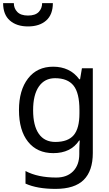

<svg xmlns="http://www.w3.org/2000/svg" viewBox="-67 -975 702 1235"><path d="M275 -546Q328 -546 370.5 -526Q413 -506 443 -465H448L460 -536H530V9Q530 124 471.5 182Q413 240 290 240Q172 240 97 206V125Q176 167 295 167Q364 167 403.5 126.5Q443 86 443 16V-5Q443 -17 444 -39.5Q445 -62 446 -71H442Q388 10 276 10Q172 10 113.5 -63Q55 -136 55 -267Q55 -395 113.5 -470.5Q172 -546 275 -546ZM287 -472Q220 -472 183 -418.5Q146 -365 146 -266Q146 -167 182.5 -114.5Q219 -62 289 -62Q370 -62 407 -105.5Q444 -149 444 -246V-267Q444 -377 406 -424.5Q368 -472 287 -472ZM113 -805Q40 -805 -3.5 -843Q-47 -881 -47 -955H22Q22 -921 44.5 -898Q67 -875 113 -875Q160 -875 182 -898Q204 -921 204 -955H273Q273 -881 230 -843Q187 -805 113 -805Z"/></svg>

Font: Noto Sans Tifinagh Rhissa Ixa
Style: Regular
Weight: 400
Designer: JamraPatel
Foundry: JamraPatel LLC
Version: Version 2.006; ttfautohint (v1.8.4.7-5d5b)